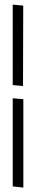

<svg xmlns="http://www.w3.org/2000/svg" viewBox="-20 -634 158 839"><path d="M80.6 -258.3 81.5 -609.4 35.6 -613.8V-262.2ZM82 185.5V-200.7L35.6 -204.6V180.7Z"/></svg>

Font: Neuton Light
Style: Regular
Weight: 300
Designer: Brian M Zick
Foundry: Brian M Zick
Version: Version 1.560